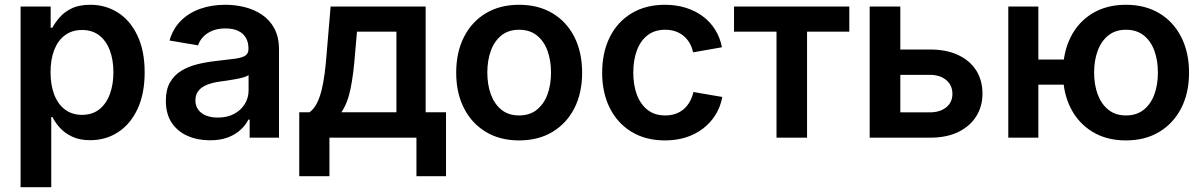

<svg xmlns="http://www.w3.org/2000/svg" viewBox="-20 -568 4966 792"><path d="M64.9 204.1V-541H189V-453.6H195.8Q207 -474.1 225.8 -496.1Q244.6 -518.1 275.4 -533.2Q306.2 -548.3 352.5 -548.3Q416 -548.3 466.8 -515.9Q517.6 -483.4 547.1 -420.9Q576.7 -358.4 576.7 -269.5Q576.7 -181.6 547.6 -119.1Q518.6 -56.6 467.8 -23.2Q417 10.3 352.1 10.3Q307.1 10.3 276.4 -4.9Q245.6 -20 226.3 -41.7Q207 -63.5 196.3 -85H191.4V204.1ZM318.4 -94.2Q360.4 -94.2 389.2 -116.7Q418 -139.2 432.9 -179Q447.8 -218.8 447.8 -270Q447.8 -321.3 432.9 -360.6Q418 -399.9 389.2 -422.1Q360.4 -444.3 318.4 -444.3Q276.9 -444.3 247.8 -422.6Q218.8 -400.9 203.6 -361.8Q188.5 -322.8 188.5 -270Q188.5 -217.8 203.6 -178Q218.8 -138.2 248 -116.2Q277.3 -94.2 318.4 -94.2Z M846.2 10.7Q794.4 10.7 752.9 -7.8Q711.4 -26.4 687.7 -62.5Q664.1 -98.6 664.1 -152.3Q664.1 -198.2 681.2 -228Q698.2 -257.8 727.8 -275.9Q757.3 -293.9 794.2 -303Q831.1 -312 871.1 -316.4Q918.9 -321.8 948.2 -325.7Q977.5 -329.6 991.2 -338.1Q1004.9 -346.7 1004.9 -365.2V-368.2Q1004.9 -394 993.9 -412.6Q982.9 -431.2 961.9 -440.9Q940.9 -450.7 909.7 -450.7Q878.4 -450.7 855.2 -440.9Q832 -431.2 817.6 -415.5Q803.2 -399.9 796.9 -380.9L679.2 -400.9Q693.4 -449.7 726.1 -482.4Q758.8 -515.1 805.9 -531.7Q853 -548.3 909.7 -548.3Q950.2 -548.3 989.5 -538.6Q1028.8 -528.8 1060.8 -507.3Q1092.8 -485.8 1111.8 -450.4Q1130.9 -415 1130.9 -362.8V0H1009.8V-74.7H1004.9Q993.2 -51.8 971.9 -32.2Q950.7 -12.7 919.7 -1Q888.7 10.7 846.2 10.7ZM878.4 -83Q917.5 -83 946 -98.4Q974.6 -113.8 990 -139.4Q1005.4 -165 1005.4 -194.8V-258.3Q999.5 -253.4 985.4 -249.3Q971.2 -245.1 953.1 -241.7Q935.1 -238.3 917.5 -235.8Q899.9 -233.4 886.2 -231.4Q857.9 -227.5 835.2 -218.8Q812.5 -210 799.3 -194.3Q786.1 -178.7 786.1 -153.8Q786.1 -130.9 798.1 -115Q810.1 -99.1 830.8 -91.1Q851.6 -83 878.4 -83Z M1214.4 158.7V-105H1257.3Q1274.9 -118.7 1286.6 -141.1Q1298.3 -163.6 1306.2 -194.6Q1314 -225.6 1319.1 -264.4Q1324.2 -303.2 1327.6 -349.1L1343.8 -541H1735.8V-105H1819.8V158.7H1697.8V0H1338.9V158.7ZM1388.2 -105H1615.2V-437.5H1452.6L1444.8 -349.1Q1438.5 -263.7 1426.3 -203.1Q1414.1 -142.6 1388.2 -105Z M2121.1 11.2Q2042.5 11.2 1984.1 -23.9Q1925.8 -59.1 1893.8 -121.8Q1861.8 -184.6 1861.8 -268.1Q1861.8 -352.1 1893.8 -415.3Q1925.8 -478.5 1984.1 -513.4Q2042.5 -548.3 2121.1 -548.3Q2200.7 -548.3 2259 -513.4Q2317.4 -478.5 2349.4 -415.3Q2381.3 -352.1 2381.3 -268.1Q2381.3 -184.6 2349.4 -121.8Q2317.4 -59.1 2259 -23.9Q2200.7 11.2 2121.1 11.2ZM2121.1 -91.8Q2165 -91.8 2194.3 -115.2Q2223.6 -138.7 2238.3 -178.5Q2252.9 -218.3 2252.9 -268.6Q2252.9 -318.8 2238.3 -358.9Q2223.6 -398.9 2194.3 -422.1Q2165 -445.3 2121.1 -445.3Q2077.6 -445.3 2048.6 -422.1Q2019.5 -398.9 2004.9 -358.9Q1990.2 -318.8 1990.2 -268.6Q1990.2 -218.3 2004.9 -178.5Q2019.5 -138.7 2048.6 -115.2Q2077.6 -91.8 2121.1 -91.8Z M2722.7 11.2Q2644 11.2 2585.7 -23.9Q2527.3 -59.1 2495.6 -122.1Q2463.9 -185.1 2463.9 -268.1Q2463.9 -352.1 2495.6 -415.3Q2527.3 -478.5 2585.7 -513.4Q2644 -548.3 2722.7 -548.3Q2769 -548.3 2808.3 -536.1Q2847.7 -523.9 2878.4 -501.2Q2909.2 -478.5 2929.7 -446Q2950.2 -413.6 2958 -373L2838.9 -352.1Q2834.5 -373.5 2824.5 -390.6Q2814.5 -407.7 2799.8 -419.9Q2785.2 -432.1 2766.1 -438.7Q2747.1 -445.3 2724.1 -445.3Q2680.2 -445.3 2650.9 -422.4Q2621.6 -399.4 2606.9 -359.4Q2592.3 -319.3 2592.3 -268.6Q2592.3 -217.8 2606.9 -178Q2621.6 -138.2 2650.9 -115Q2680.2 -91.8 2724.1 -91.8Q2747.6 -91.8 2766.8 -98.6Q2786.1 -105.5 2800.8 -118.2Q2815.4 -130.9 2825.4 -148.7Q2835.4 -166.5 2840.3 -188.5L2959.5 -168Q2951.7 -126.5 2931.2 -93.8Q2910.6 -61 2879.6 -37.4Q2848.6 -13.7 2809.1 -1.2Q2769.5 11.2 2722.7 11.2Z M3183.1 0V-437.5H3007.8V-541H3483.4V-437.5H3309.1V0Z M3655.8 -363.8H3815.9Q3884.3 -363.8 3932.9 -340.8Q3981.4 -317.9 4007.1 -277.1Q4032.7 -236.3 4032.7 -182.1Q4032.7 -128.9 4006.8 -87.9Q3981 -46.9 3932.6 -23.4Q3884.3 0 3815.9 0H3567.4V-541H3693.8V-104.5H3814.9Q3857.4 -104.5 3883.1 -125.2Q3908.7 -146 3908.7 -180.7Q3908.7 -216.3 3883.1 -237.8Q3857.4 -259.3 3814.9 -259.3H3655.8Z M4139.2 0V-541H4263.2V0ZM4230 -218.8V-322.3H4410.2V-218.8ZM4624.5 11.2Q4545.4 11.2 4487.1 -23.9Q4428.7 -59.1 4396.7 -121.8Q4364.7 -184.6 4364.7 -268.1Q4364.7 -352.1 4396.7 -415.3Q4428.7 -478.5 4487.1 -513.4Q4545.4 -548.3 4624.5 -548.3Q4703.6 -548.3 4762 -513.4Q4820.3 -478.5 4852.5 -415.3Q4884.8 -352.1 4884.8 -268.1Q4884.8 -184.6 4852.5 -121.8Q4820.3 -59.1 4762 -23.9Q4703.6 11.2 4624.5 11.2ZM4624.5 -91.8Q4668.5 -91.8 4697.8 -115.2Q4727.1 -138.7 4741.7 -178.5Q4756.3 -218.3 4756.3 -268.6Q4756.3 -318.8 4741.7 -358.9Q4727.1 -398.9 4697.8 -422.1Q4668.5 -445.3 4624.5 -445.3Q4581.5 -445.3 4552.2 -422.1Q4522.9 -398.9 4508.1 -358.9Q4493.2 -318.8 4493.2 -268.6Q4493.2 -218.3 4508.1 -178.5Q4522.9 -138.7 4552.2 -115.2Q4581.5 -91.8 4624.5 -91.8Z"/></svg>

Font: Inter 17pt SemiBold
Style: Regular
Weight: 600
Version: Version 4.001;git-66647c0bb